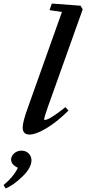

<svg xmlns="http://www.w3.org/2000/svg" viewBox="-125 -745 485 1079"><path d="M41 11.2Q2.4 11.2 2.4 -28.8Q2.4 -60.1 32.7 -143.1L223.1 -677.7L153.3 -688L166.5 -725.1L327.6 -712.9L339.8 -692.4L144 -144Q123 -83.5 123 -74.7Q123 -70.8 127.9 -70.8Q133.3 -70.8 146 -76.4Q158.7 -82 184.8 -99.6Q210.9 -117.2 242.7 -143.1L259.8 -123.5Q191.4 -56.6 133.5 -22.7Q75.7 11.2 41 11.2ZM-93.8 313.5 -105 294.9Q-48.8 248.5 -24.4 197.8Q-62.5 180.2 -62.5 152.3Q-62.5 131.3 -45.2 116.5Q-27.8 101.6 -4.4 101.6Q20 101.6 35.9 117.2Q51.8 132.8 51.8 155.8Q51.8 198.7 0 248Q-53.7 299.8 -93.8 313.5Z"/></svg>

Font: Elstob 10pt
Style: Bold Italic
Weight: 700
Italic angle: -20°
Designer: Peter S. Baker
Version: Version 1.015